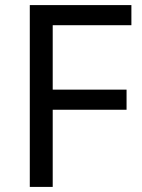

<svg xmlns="http://www.w3.org/2000/svg" viewBox="-20 -734 559 754"><path d="M187 0H97V-714H496V-635H187V-382H477V-303H187Z"/></svg>

Font: gurmukhi115
Style: Regular
Weight: 400
Designer: Jelle Bosma - Monotype Design Team
Foundry: Monotype Imaging Inc.
Version: Version 2.003